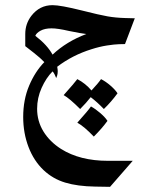

<svg xmlns="http://www.w3.org/2000/svg" viewBox="-20 -355 615 745"><path d="M495 269 407 370 349 369Q281 368 233 353.5Q185 339 149 305Q111 269 90.5 215Q70 161 70 99Q70 32 93 -22.5Q116 -77 152 -114Q138 -129 112 -149.5Q86 -170 78 -176V-223Q78 -263 102 -294Q134 -335 184 -335Q215 -335 299 -314Q366 -297 397.5 -291.5Q429 -286 466 -285L503 -284L465 -184Q460 -184 442 -183.5Q424 -183 395 -178.5Q366 -174 335 -164Q261 -141 202 -96Q204 -84 204 -79Q204 -68 201.5 -61Q199 -54 198 -52Q197 -55 193 -64Q189 -73 184 -78Q159 -53 141.5 -14Q124 25 124 67Q124 115 148.5 155Q173 195 217 223Q290 269 399 269ZM184 -143Q238 -194 315 -223Q296 -225 247 -235Q204 -245 180 -245Q154 -245 137.5 -236Q121 -227 117 -216Q163 -181 184 -143ZM280 -48Q311 -32 335 -4Q362 -33 372 -48Q390 -39 408.5 -23Q427 -7 436 7Q412 40 383 68Q357 41 332 22Q315 44 291 68Q250 27 227 14Q269 -33 280 -48ZM333 58Q351 68 369.5 84Q388 100 397 114Q376 143 344 175Q307 136 280 121Q323 73 333 58Z"/></svg>

Font: Katibeh
Style: Regular
Weight: 400
Designer: Arabic design by Kourosh Beigpour, Latin design by Eduardo Tunni, engineering by Lasse Fister
Version: Version 1.000